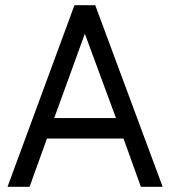

<svg xmlns="http://www.w3.org/2000/svg" viewBox="-20 -720 656 740"><path d="M189 -265 307 -590 427 -265ZM161 -186H456L523 0H607L347 -700H267L9 0H94Z"/></svg>

Font: Unageo
Style: Regular
Weight: 400
Designer: Richard Sepsi
Foundry: Richard Sepsi
Version: Version 2.000